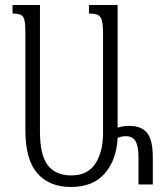

<svg xmlns="http://www.w3.org/2000/svg" viewBox="-20 -734 644 764"><path d="M588 -108V0H531V-109Q531 -153 519 -172.5Q507 -192 482 -192Q461 -192 448 -185Q444 -99 397.5 -44.5Q351 10 262 10Q176 10 128.5 -44.5Q81 -99 81 -215V-601Q81 -637 77.5 -653Q74 -669 63.5 -674.5Q53 -680 30 -680V-714H139V-211Q139 -116 170.5 -76Q202 -36 263 -36Q329 -36 359.5 -83Q390 -130 390 -204V-599Q390 -635 385.5 -652Q381 -669 369.5 -674.5Q358 -680 334 -680V-714H448V-226Q468 -233 496 -233Q543 -233 565.5 -205Q588 -177 588 -108Z"/></svg>

Font: Noto Serif Armenian Light Cond
Style: Regular
Weight: 300
Width: 3
Designer: Monotype Design team
Foundry: Monotype Imaging Inc.
Version: Version 1.000